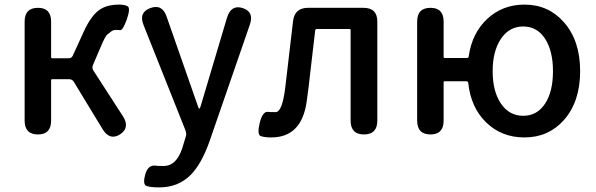

<svg xmlns="http://www.w3.org/2000/svg" viewBox="-20 -584 2589 834"><path d="M145 0Q87 0 87 -60V-490Q87 -550 145 -550Q202 -550 202 -490V-336Q202 -331 207 -331H279Q291 -331 296 -342L344 -447Q376 -517 413 -542Q445 -564 498 -564Q520 -564 534 -557Q548 -550 531 -500Q513 -450 501 -453Q496 -454 484 -454Q472 -454 464 -448Q456 -442 446.5 -434.5Q437 -427 419 -384L384 -302Q378 -289 386 -277L514 -79Q546 -29 501 0Q456 28 425 -24L301 -228Q294 -240 280 -240H207Q202 -240 202 -235V-60Q202 0 145 0Z M672 230Q633 230 616 223.5Q599 217 611 173Q624 129 660 136Q665 137 692 137Q745 137 771 62Q780 34 788 6Q791 -4 784 -22L604 -474Q581 -530 633 -549Q685 -568 704 -511L840 -122Q843 -112 845.5 -112Q848 -112 851 -121L966 -507Q984 -565 1034 -549Q1085 -533 1065 -476L889 33Q854 130 808 176Q754 230 672 230Z M1158 13Q1129 13 1112.5 7Q1096 1 1108 -50Q1121 -101 1144 -98Q1149 -97 1177 -97Q1206 -97 1219 -203L1253 -493Q1260 -550 1318 -550H1559Q1619 -550 1619 -490V-60Q1619 0 1561 0Q1503 0 1503 -60V-453Q1503 -458 1498 -458H1357Q1350 -458 1349 -451L1320 -202Q1316 -172 1312 -142Q1290 13 1158 13Z M2258 13Q2159 13 2092 -52Q2025 -117 2014 -224Q2013 -231 2006 -231H1912Q1907 -231 1907 -226V-60Q1907 0 1850 0Q1792 0 1792 -60V-490Q1792 -550 1850 -550Q1907 -550 1907 -490V-337Q1907 -332 1912 -332H2008Q2015 -332 2016 -339Q2030 -440 2096.5 -502Q2163 -564 2258 -564Q2362 -564 2429 -488Q2500 -408 2500 -275Q2500 -142 2429 -62Q2362 13 2258 13ZM2156 -134Q2192 -81 2252.5 -81Q2313 -81 2347.5 -133.5Q2382 -186 2382 -274.5Q2382 -363 2347.5 -416Q2313 -469 2252.5 -469Q2192 -469 2156 -415.5Q2120 -362 2120 -274.5Q2120 -187 2156 -134Z"/></svg>

Font: Resource Han Rounded JP Medium
Style: Regular
Weight: 500
Designer: Cyano Hao (round all glyphs); Ryoko NISHIZUKA 西塚涼子 (kana, bopomofo & ideographs); Paul D. Hunt (Latin, Greek & Cyrillic)
Foundry: Cyano Hao
Version: 0.990